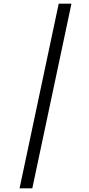

<svg xmlns="http://www.w3.org/2000/svg" viewBox="-20 -780 483 1040"><path d="M86 240H155L367 -760H298Z"/></svg>

Font: Noto Serif Condensed Semi
Style: Italic
Weight: 600
Width: 3
Italic angle: -12°
Designer: Monotype Design Team
Foundry: Monotype Imaging Inc.
Version: Version 1.901